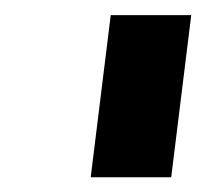

<svg xmlns="http://www.w3.org/2000/svg" viewBox="-20 -747 273 254"><path d="M100 -512.5 126.5 -727H233L206.5 -512.5Z"/></svg>

Font: Expletus Sans SemiBold
Style: Italic
Weight: 600
Italic angle: -7°
Version: Version 7.500